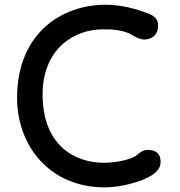

<svg xmlns="http://www.w3.org/2000/svg" viewBox="-20 -789 770 823"><path d="M53.2 -369.1C53.2 -166.5 190.4 14.2 429.7 14.2C499.5 14.2 582 -10.7 609.9 -26.9V-26.4C650.9 -45.9 668.5 -68.4 668.5 -95.2C668.5 -134.3 644 -146.5 613.8 -146.5C594.2 -146.5 581.5 -137.2 562 -120.6C542 -106.9 483.4 -91.3 425.3 -91.3C298.3 -91.3 162.6 -168 162.6 -384.3C162.6 -579.1 297.4 -663.1 419.4 -663.1C456.1 -663.1 490.7 -663.6 537.1 -644.5C554.2 -632.3 580.6 -619.6 598.1 -619.6C624 -619.6 657.7 -633.3 657.7 -679.7C657.7 -720.2 623 -728.5 591.3 -739.7C539.6 -757.8 485.8 -768.6 430.7 -768.6C249 -768.6 53.2 -649.9 53.2 -369.1Z"/></svg>

Font: Autour One
Style: Regular
Weight: 400
Designer: Eben Sorkin
Foundry: Eben Sorkin
Version: Version 1.002